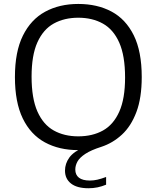

<svg xmlns="http://www.w3.org/2000/svg" viewBox="-20 -770 814 997"><path d="M439.5 207.5Q380 207.5 348.8 183Q317.5 158.5 317.5 116Q317.5 79.5 340 48.2Q362.5 17 418.5 -7L415 9.5H386Q287 9.5 213 -30.8Q139 -71 98.2 -155Q57.5 -239 57.5 -370Q57.5 -501.5 99 -585.2Q140.5 -669 214.5 -709.2Q288.5 -749.5 386.5 -749.5Q485 -749.5 559 -710Q633 -670.5 674.5 -586.8Q716 -503 716 -370Q716 -261.5 688.2 -188Q660.5 -114.5 613 -70.8Q565.5 -27 506 -7.5Q452.5 9.5 423 29Q393.5 48.5 382.2 69Q371 89.5 371 110.5Q371 138 390 152.8Q409 167.5 447 167.5Q466 167.5 485.8 163Q505.5 158.5 531 149V189Q509.5 198 486.8 202.8Q464 207.5 439.5 207.5ZM386.5 -62Q460 -62 514.5 -92.2Q569 -122.5 599.2 -189.8Q629.5 -257 629.5 -367.5Q629.5 -480.5 599.2 -548.8Q569 -617 514.2 -647.5Q459.5 -678 386.5 -678Q314 -678 259.2 -647.8Q204.5 -617.5 174.2 -550.2Q144 -483 144 -372.5Q144 -259.5 174.2 -191.2Q204.5 -123 259 -92.5Q313.5 -62 386.5 -62Z"/></svg>

Font: Encode Sans SemiExpanded
Style: Regular
Weight: 400
Width: 6
Designer: Multiple Designers
Foundry: Impallari Type
Version: Version 3.002